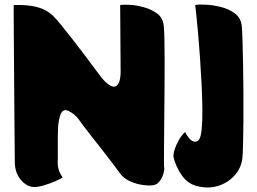

<svg xmlns="http://www.w3.org/2000/svg" viewBox="-20 -811 1128 842"><path d="M840 4Q801 -7 776 -44Q751 -81 741 -121Q739 -131 745 -152Q751 -173 763.5 -195.5Q776 -218 792 -232Q798 -218 808.5 -205.5Q819 -193 831 -190Q843 -187 853 -199Q861 -210 864.5 -245Q868 -280 867.5 -331.5Q867 -383 864 -442Q861 -501 857 -559.5Q853 -618 848.5 -667.5Q844 -717 840.5 -749.5Q837 -782 836 -789Q851 -792 882.5 -790.5Q914 -789 948.5 -780.5Q983 -772 1009.5 -752.5Q1036 -733 1040 -699Q1042 -680 1043.5 -635Q1045 -590 1046 -530.5Q1047 -471 1047.5 -406.5Q1048 -342 1047.5 -283Q1047 -224 1046 -180.5Q1045 -137 1043 -119Q1039 -76 1009.5 -42.5Q980 -9 935.5 4.5Q891 18 840 4ZM698 -699Q700 -682 701 -641.5Q702 -601 702 -545Q702 -489 701.5 -427Q701 -365 700.5 -304Q700 -243 699.5 -193Q699 -143 699 -111.5Q699 -80 700 -76Q702 -68 697 -50.5Q692 -33 681 -17.5Q670 -2 653 1Q637 4 608.5 0.5Q580 -3 551.5 -15.5Q523 -28 506 -51Q496 -65 476 -91.5Q456 -118 431.5 -149.5Q407 -181 383.5 -210.5Q360 -240 344 -261.5Q328 -283 324 -289Q318 -298 306 -308Q294 -318 281.5 -324Q269 -330 261 -327Q249 -323 243 -302.5Q237 -282 235 -259Q234 -244 233.5 -213.5Q233 -183 233.5 -151Q234 -119 233 -99Q233 -81 238 -65Q243 -49 255 -33Q247 -27 223 -16.5Q199 -6 172 2Q145 10 127 9Q95 7 70 -24Q45 -55 45 -101Q45 -110 44.5 -151.5Q44 -193 43.5 -255Q43 -317 42.5 -389Q42 -461 41.5 -531.5Q41 -602 40.5 -660.5Q40 -719 40 -754Q40 -789 40 -789Q101 -791 143 -780Q185 -769 214 -740Q226 -729 248.5 -701Q271 -673 299 -637.5Q327 -602 353 -567Q379 -532 399 -505.5Q419 -479 425 -471Q441 -451 457.5 -439.5Q474 -428 486 -432Q509 -442 509 -499L507 -789Q518 -791 545.5 -790Q573 -789 604 -781Q638 -773 666 -754Q694 -735 698 -699Z"/></svg>

Font: Potta One
Style: Regular
Weight: 400
Designer: 108,108go
Foundry: Font Zone 108
Version: Version 1.000